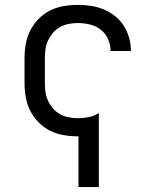

<svg xmlns="http://www.w3.org/2000/svg" viewBox="-20 -548 640 783"><path d="M300 215V8Q299 8 298.5 8Q298 8 298 8Q268 8 239 3Q210 -2 184 -15Q158 -28 137 -49.5Q116 -71 103 -97Q90 -123 85 -152Q80 -181 80 -210V-310Q80 -339 85 -368Q90 -397 103 -423Q116 -449 137 -470.5Q158 -492 184 -505Q210 -518 239 -523Q268 -528 298 -528Q325 -528 351.5 -524Q378 -520 403 -509.5Q428 -499 449.5 -482Q471 -465 485 -442.5Q499 -420 506.5 -393.5Q514 -367 514 -340Q514 -340 514 -340Q514 -340 514 -340Q514 -340 514 -340Q514 -340 514 -340H431Q431 -340 431 -340Q431 -340 431 -340Q431 -365 420.5 -388.5Q410 -412 391 -427Q372 -442 347 -448Q322 -454 298 -454Q279 -454 260.5 -450.5Q242 -447 225.5 -438Q209 -429 196.5 -414.5Q184 -400 176 -383Q168 -366 165.5 -347.5Q163 -329 163 -310V-210Q163 -191 165.5 -172.5Q168 -154 176 -137Q184 -120 196.5 -105.5Q209 -91 225.5 -82Q242 -73 260.5 -69.5Q279 -66 298 -66Q320 -66 342 -70.5Q364 -75 383 -87V215Z"/></svg>

Font: Iosevka SS04 Extended
Style: Regular
Weight: 400
Width: 7
Monospace: yes
Designer: Belleve Invis
Foundry: Belleve Invis
Version: Version 19.0.0; ttfautohint (v1.8.4)